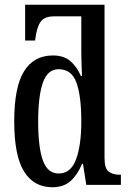

<svg xmlns="http://www.w3.org/2000/svg" viewBox="-20 -780 544 810"><path d="M201 10Q123 10 81.5 -56.5Q40 -123 40 -268Q40 -413 81.5 -479.5Q123 -546 203 -546Q249 -546 276.5 -522.5Q304 -499 321 -460H326Q326 -462 325 -482.5Q324 -503 323.5 -527.5Q323 -552 323 -568V-711H206Q174 -711 157 -694.5Q140 -678 132 -635L128 -609H86V-760H421V-113Q421 -69 438.5 -56Q456 -43 483 -43H490V0H344L330 -89H326Q308 -44 278.5 -17Q249 10 201 10ZM227 -48Q279 -48 301 -108Q323 -168 323 -268Q323 -375 302.5 -431.5Q282 -488 227 -488Q181 -488 161 -431.5Q141 -375 141 -267Q141 -158 161 -103Q181 -48 227 -48Z"/></svg>

Font: Noto Serif ExtraCondensed Medium
Style: Regular
Weight: 500
Width: 2
Designer: Monotype Design Team
Foundry: Monotype Imaging Inc.
Version: Version 2.015